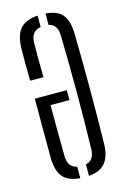

<svg xmlns="http://www.w3.org/2000/svg" viewBox="-123 -862 608 927"><g transform="rotate(-15 180.5 -399.0)"><path d="M47 -510.5Q46 -558.5 45.8 -598.8Q45.5 -639 46.5 -674.5Q48.5 -739.5 75.8 -770.2Q103 -801 163 -805V-748Q114 -740 113 -684.5Q112 -653 112.2 -609Q112.5 -565 113.5 -510.5ZM202.5 6.5V-50.5Q245 -60 246.5 -114Q253.5 -399 246.5 -684.5Q245 -739.5 202.5 -748V-805Q261 -800.5 286.2 -770Q311.5 -739.5 313 -674.5Q318 -399 313 -123.5Q312 -64 286 -31Q260 2 202.5 6.5ZM46.5 -124Q46 -204 46 -272.2Q46 -340.5 46.5 -421H206V-371.5H111.5Q111.5 -305.5 111.8 -244.2Q112 -183 113 -114Q114.5 -59.5 159 -51V6.5Q100.5 2 74 -28.8Q47.5 -59.5 46.5 -124Z"/></g></svg>

Font: Big Shoulders Stencil Display
Style: Regular
Weight: 400
Designer: Patric King
Foundry: XO Type Co
Version: Version 1.000